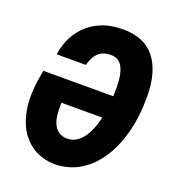

<svg xmlns="http://www.w3.org/2000/svg" viewBox="-137 -847 874 967"><g transform="rotate(20 300.0 -364.0)"><path d="M263 14.5Q216.5 14.5 171.5 -5.5Q126.5 -25.5 92.2 -69Q58 -112.5 43 -183.2Q28 -254 42 -355Q44.5 -368 46.8 -381.5Q49 -395 51 -408L198.5 -364.5L195 -321Q184.5 -215.5 208 -171.8Q231.5 -128 280 -128Q314.5 -128 341.8 -151Q369 -174 388 -217Q407 -260 417 -320.5Q427 -381 427 -456Q427 -523 408 -561.2Q389 -599.5 344.5 -599.5Q321.5 -599.5 302 -592Q282.5 -584.5 267.5 -564.8Q252.5 -545 242 -509H86.5Q90.5 -546 107.2 -586.5Q124 -627 156.5 -662.2Q189 -697.5 239.2 -719.5Q289.5 -741.5 360.5 -741.5Q473.5 -741.5 530.2 -668.8Q587 -596 587 -461.5Q587 -356 563.8 -268.8Q540.5 -181.5 497.5 -118Q454.5 -54.5 395 -20Q335.5 14.5 263 14.5ZM60.5 -288 51 -408H472.5L459 -288Z"/></g></svg>

Font: Spline Sans Mono
Style: Italic
Weight: 400
Italic angle: -4°
Monospace: yes
Designer: Eben Sorkin, Mirko Velimirovic
Foundry: Sorkin Type
Version: Version 1.004